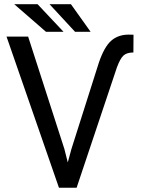

<svg xmlns="http://www.w3.org/2000/svg" viewBox="-20 -883 670 903"><path d="M282.7 -182.6 112.3 -710.9H10.7L257.3 0H340.3L529.8 -565.9C539.9 -593.3 550.1 -611.8 560.5 -621.6C571 -631.3 586.6 -636.2 607.4 -636.2L607.9 -719.7L585.4 -720.2C551.9 -720.2 524.3 -710.4 502.4 -690.9C480.6 -671.4 461.4 -637 444.8 -587.9L315.9 -182.1L298.8 -119.1ZM278.8 -733.4 156.7 -863.3H46.9L196.3 -733.4ZM406.2 -733.4 313.5 -863.3H212.9L333 -733.4Z"/></svg>

Font: Roboto1
Style: rg
Weight: 400
Designer: Google
Version: Version 2.137; 2017